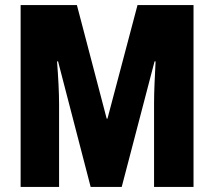

<svg xmlns="http://www.w3.org/2000/svg" viewBox="-20 -734 840 754"><path d="M336 0H458L587 -493H591C588 -431 585 -378 585 -328V0H740V-714H520L402 -268H399L282 -714H61V0H212V-325C212 -371 209 -428 204 -493H208Z"/></svg>

Font: Noto Sans Bengali ExtraCondensed ExtraBold
Style: Regular
Weight: 800
Width: 2
Designer: Joana Ranito - Universal Thirst; Jelle Bosma - Monotype Design Team
Foundry: Universal Thirst ehf.
Version: Version 3.000